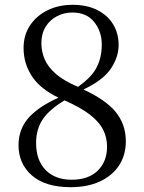

<svg xmlns="http://www.w3.org/2000/svg" viewBox="-20 -763 598 798"><path d="M274 15Q169 15 113 -33.5Q57 -82 57 -160Q57 -229 103 -278Q145 -322 223 -357Q151 -392 117 -440Q78 -495 78 -563Q78 -618 105.5 -658.5Q133 -699 179 -721Q225 -743 281 -743Q342 -743 385 -721Q428 -699 450.5 -661.5Q473 -624 473 -576Q473 -522 436 -471Q403 -427 327 -391Q417 -349 458 -301Q503 -248 503 -176Q503 -118 474.5 -75Q446 -32 394.5 -8.5Q343 15 274 15ZM248 -346Q189 -310 161 -272Q130 -229 130 -169Q130 -97 169.5 -56.5Q209 -16 278 -16Q348 -16 386.5 -54Q425 -92 425 -154Q425 -191 408.5 -224Q392 -257 353 -287Q314 -317 248 -346ZM304 -402Q353 -436 376 -473Q403 -517 403 -578Q403 -632 371.5 -671.5Q340 -711 280 -711Q246 -711 216.5 -695.5Q187 -680 169.5 -651.5Q152 -623 152 -583Q152 -549 165.5 -517Q179 -485 213 -455Q246 -427 304 -402Z"/></svg>

Font: Early Summer Mincho
Style: Regular
Weight: 400
Designer: GuiWonder
Version: Version 1.002